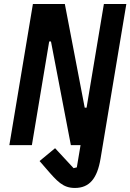

<svg xmlns="http://www.w3.org/2000/svg" viewBox="-20 -718 645 950"><path d="M137.8 0 223.4 -512.8H232.2L330.6 0H378.6L360.1 110.1L344.1 114L252.5 15.3L175.8 78.8L208.1 116.1C263.1 179.7 291.5 212 350.5 212C422.9 212 461.3 164.8 477.6 66.4L605.1 -698.2H494L408.4 -185.4H399.1L300.8 -698.2H142.8L26.3 0Z"/></svg>

Font: Margiela Mono Italic SmBold It
Style: Regular
Weight: 600
Designer: Mike Abbink, Paul van der Laan, Pieter van Rosmalen
Foundry: Bold Monday
Version: Version 2.003 2021